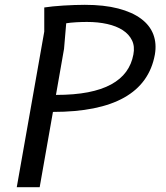

<svg xmlns="http://www.w3.org/2000/svg" viewBox="-20 -776 690 796"><path d="M144.5 0H49.5L163.5 -645V-745Q178.5 -747.5 199.2 -749.5Q220 -751.5 243 -753Q266 -754.5 289 -755.2Q312 -756 331.5 -756Q411.5 -756 470 -740.8Q528.5 -725.5 565 -698.2Q601.5 -671 615.8 -633Q630 -595 622 -549.5Q578.5 -312 199.5 -312ZM245.5 -573.5 212 -382.5Q288 -382.5 344.8 -393.5Q401.5 -404.5 440.8 -426Q480 -447.5 502.8 -478.5Q525.5 -509.5 533 -550Q539.5 -583.5 527.2 -608.8Q515 -634 488.8 -651Q462.5 -668 424.5 -676.5Q386.5 -685 341.5 -685Q333 -685 321.2 -684.8Q309.5 -684.5 297.2 -683.8Q285 -683 273.5 -682Q262 -681 254.5 -679.5Z"/></svg>

Font: B612 Mono
Style: Italic
Weight: 400
Italic angle: -10°
Version: Version 1.005